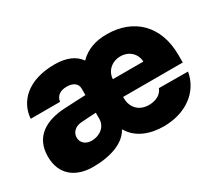

<svg xmlns="http://www.w3.org/2000/svg" viewBox="-105 -748 1092 969"><g transform="rotate(-30 441.0 -263.5)"><path d="M608.4 9.8C736.3 9.8 833 -59.6 851.6 -168.9L682.6 -169.9C670.9 -138.7 638.7 -121.1 597.7 -121.1C539.1 -121.1 503.9 -160.2 503.9 -214.8V-221.7H851.6V-265.6C851.6 -435.5 747.1 -537.1 589.8 -537.1C525.4 -537.1 472.7 -520 429.7 -476.6C402.3 -516.1 353.5 -537.1 286.1 -537.1C129.9 -537.1 51.8 -456.1 44.9 -359.4H215.8C220.7 -392.6 245.1 -409.2 283.2 -409.2C319.3 -409.2 343.8 -392.6 343.8 -363.3V-325.2C322.3 -323.7 259.8 -321.8 219.7 -319.3C111.3 -313.5 24.4 -267.6 24.4 -150.4C24.4 -44.9 95.7 8.8 197.3 8.8C299.8 8.8 383.8 -21.5 416 -81.1H418.9C454.1 -19 526.9 9.8 608.4 9.8ZM198.2 -161.1C198.2 -189.5 219.7 -211.9 252.9 -215.8C277.3 -218.3 326.2 -220.7 344.7 -221.7V-188.5C345.7 -138.7 302.7 -109.4 256.8 -109.4C222.7 -109.4 198.2 -129.9 198.2 -161.1ZM503.9 -325.2C506.3 -372.6 544.4 -406.2 593.8 -406.2C642.6 -406.2 679.7 -373 681.6 -325.2Z"/></g></svg>

Font: Pretendard Black
Style: Regular
Weight: 900
Designer: Base glyphs from Inter by Rasmus Andersson; Hangeul glyphs from Noto Sans CJK(Source Han Sans) by Jang Soo-young and Kan
Foundry: Kil Hyung-jin
Version: Version 1.309;Glyphs 3.2 (3225)